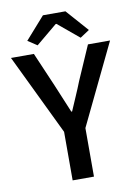

<svg xmlns="http://www.w3.org/2000/svg" viewBox="-96 -897 686 958"><g transform="rotate(-10 247.0 -418.5)"><path d="M190 -837 91 -725 138 -694 245 -783H249L356 -694L403 -725L304 -837ZM193 -246V0H301V-246L498 -655H386L311 -483C292 -434 271 -389 250 -339H246C225 -389 206 -434 186 -483L112 -655H-4Z"/></g></svg>

Font: Cambridge Sans Medium
Style: Regular
Weight: 500
Version: Version 2.020;PS 002.020;hotconv 1.0.88;makeotf.lib2.5.64775